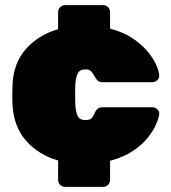

<svg xmlns="http://www.w3.org/2000/svg" viewBox="-20 -630 668 750"><path d="M234 100Q223 100 215 92Q207 84 207 73V-3Q131 -25 82.5 -79.5Q34 -134 29 -219Q28 -235 28 -259Q28 -283 29 -300Q33 -385 82 -439.5Q131 -494 207 -516V-583Q207 -594 215 -602Q223 -610 234 -610H383Q394 -610 402 -602Q410 -594 410 -583V-518Q461 -505 497 -481Q533 -457 556 -429.5Q579 -402 590 -377Q601 -352 602 -336Q603 -325 594.5 -317Q586 -309 575 -309H380Q369 -309 362.5 -314.5Q356 -320 351 -329Q344 -343 336.5 -351Q329 -359 314 -359Q291 -359 283 -342Q275 -325 274 -295Q273 -252 274 -224Q276 -192 283.5 -176.5Q291 -161 314 -161Q332 -161 338.5 -169Q345 -177 351 -191Q355 -200 362 -205.5Q369 -211 380 -211H575Q586 -211 594.5 -203Q603 -195 602 -184Q601 -171 590.5 -146Q580 -121 558 -93Q536 -65 499.5 -40.5Q463 -16 410 -2V73Q410 84 402 92Q394 100 383 100Z"/></svg>

Font: Rubik Black
Style: Regular
Weight: 900
Designer: Hubert and Fischer
Foundry: Hubert and Fischer
Version: Version 2.300;gftools[0.9.30]